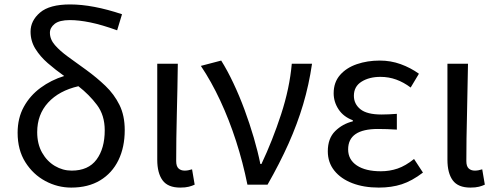

<svg xmlns="http://www.w3.org/2000/svg" viewBox="-20 -829 2229 862"><path d="M299.8 13.2Q238.3 13.2 183.3 -16.4Q128.4 -45.9 93.8 -100.8Q59.1 -155.8 59.1 -232.9Q59.1 -298.8 86.9 -349.4Q114.7 -399.9 162.1 -434.8Q209.5 -469.7 268.1 -487.8Q229 -515.6 194.6 -545.4Q160.2 -575.2 138.7 -610.1Q117.2 -645 117.2 -687Q117.2 -736.3 159.9 -772.7Q202.6 -809.1 294.9 -809.1Q396 -809.1 527.8 -765.1L505.9 -692.9Q437 -717.8 385.5 -728.3Q334 -738.8 293.9 -738.8Q246.6 -738.8 225.3 -721.7Q204.1 -704.6 204.1 -682.1Q204.1 -652.3 226.6 -626.5Q249 -600.6 286.1 -573.7Q323.2 -546.9 367.2 -515.1Q414.1 -481 453.4 -443.4Q492.7 -405.8 516.4 -357.9Q540 -310.1 540 -245.1Q540 -168 511.7 -109.9Q483.4 -51.8 429.7 -19.3Q376 13.2 299.8 13.2ZM332 -441.9Q245.1 -421.9 196 -368.4Q147 -314.9 147 -235.8Q147 -182.6 168.9 -143.8Q190.9 -105 226.3 -84Q261.7 -63 301.8 -63Q376.5 -63 413.3 -112.5Q450.2 -162.1 450.2 -244.1Q450.2 -311.5 415.5 -357.7Q380.9 -403.8 332 -441.9Z M789.1 13.2Q733.9 13.2 710 -19.3Q686 -51.8 686 -111.8V-543H778.3Q776.9 -432.6 773.9 -318.4Q771 -204.1 771 -106Q771 -82.5 781.5 -72.8Q792 -63 809.1 -63Q824.2 -63 842.3 -68.8L854 0Q842.8 5.4 827.6 9.3Q812.5 13.2 789.1 13.2Z M1090.8 0Q1070.8 -99.6 1039.8 -195.6Q1008.8 -291.5 968.8 -377.4Q928.7 -463.4 881.8 -533.2L973.1 -557.1Q1001 -512.7 1027.8 -455.8Q1054.7 -398.9 1077.9 -336.2Q1101.1 -273.4 1119.4 -210.9Q1137.7 -148.4 1148.9 -92.8H1153.8Q1203.6 -198.2 1241.9 -315.4Q1280.3 -432.6 1290 -543H1380.9Q1367.2 -448.7 1341.1 -360.6Q1314.9 -272.5 1275.4 -184.1Q1235.8 -95.7 1181.2 0Z M1680.7 13.2Q1613.3 13.2 1561.8 -6.6Q1510.3 -26.4 1481 -63Q1451.7 -99.6 1451.7 -149.9Q1451.7 -207.5 1484.6 -240.2Q1517.6 -272.9 1564 -284.2V-289.1Q1522 -304.7 1500 -338.1Q1478 -371.6 1478 -410.2Q1478 -459.5 1506.6 -492.2Q1535.2 -524.9 1582.3 -541Q1629.4 -557.1 1685.1 -557.1Q1734.4 -557.1 1778.8 -541Q1823.2 -524.9 1860.8 -498L1823.7 -436Q1792.5 -459.5 1759 -471.7Q1725.6 -483.9 1688 -483.9Q1637.7 -483.9 1603.3 -462.4Q1568.8 -440.9 1568.8 -398.9Q1568.8 -362.3 1598.1 -338.6Q1627.4 -314.9 1692.9 -314.9Q1709.5 -314.9 1725.6 -315.7Q1741.7 -316.4 1761.7 -317.9V-247.1Q1737.8 -248.5 1717.5 -249.3Q1697.3 -250 1676.8 -250Q1543 -250 1543 -158.2Q1543 -112.3 1582 -86.2Q1621.1 -60.1 1689.9 -60.1Q1729.5 -60.1 1765.1 -72.3Q1800.8 -84.5 1838.9 -115.2L1878.9 -54.2Q1829.6 -16.6 1783.7 -1.7Q1737.8 13.2 1680.7 13.2Z M2091.8 13.2Q2036.6 13.2 2012.7 -19.3Q1988.8 -51.8 1988.8 -111.8V-543H2081.1Q2079.6 -432.6 2076.7 -318.4Q2073.7 -204.1 2073.7 -106Q2073.7 -82.5 2084.2 -72.8Q2094.7 -63 2111.8 -63Q2127 -63 2145 -68.8L2156.7 0Q2145.5 5.4 2130.4 9.3Q2115.2 13.2 2091.8 13.2Z"/></svg>

Font: Source Han Sans CN
Style: Regular
Weight: 400
Designer: Ryoko NISHIZUKA  (kana, bopomofo & ideographs); Paul D. Hunt (Latin, Greek & Cyrillic); Sandoll Communications , Soo-you
Foundry: Adobe
Version: Version 2.004;hotconv 1.0.118;makeotfexe 2.5.65603